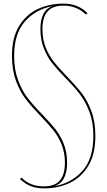

<svg xmlns="http://www.w3.org/2000/svg" viewBox="-20 -819 592 1059"><path d="M348 -399Q399 -346 430.5 -305.5Q462 -265 484 -206Q506 -147 506 -69Q506 33 466 97.5Q426 162 362.5 191Q299 220 225 220Q182 220 149.5 207.5Q117 195 90 168L99 161Q123 185 153 197Q183 209 221 209Q283 209 310.5 176Q338 143 338 79Q338 23 320 -21.5Q302 -66 275.5 -99Q249 -132 204 -179Q152 -233 121 -273.5Q90 -314 68 -373.5Q46 -433 46 -511Q46 -612 86 -676.5Q126 -741 190 -770Q254 -799 328 -799Q371 -799 403.5 -786Q436 -773 463 -746L454 -739Q402 -788 332 -788Q269 -788 241.5 -755Q214 -722 214 -659Q214 -602 232 -557.5Q250 -513 276.5 -479Q303 -445 348 -399ZM495 -69Q495 -144 473.5 -201Q452 -258 421.5 -298Q391 -338 340 -390Q294 -437 267 -471.5Q240 -506 221.5 -553Q203 -600 203 -659Q203 -709 218.5 -740.5Q234 -772 268 -785Q176 -767 117 -700Q58 -633 58 -511Q58 -435 79.5 -377.5Q101 -320 131.5 -280Q162 -240 213 -188Q259 -140 286 -106Q313 -72 331.5 -26Q350 20 350 79Q350 131 333 163.5Q316 196 279 208Q373 192 434 124.5Q495 57 495 -69Z"/></svg>

Font: Hepta Slab Thin
Style: Regular
Weight: 250
Designer: Michael LaGattuta
Foundry: Michael LaGattuta
Version: Version 1.100; ttfautohint (v1.8) -l 8 -r 50 -G 200 -x 14 -D